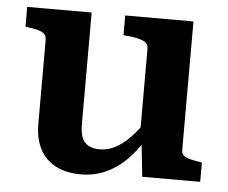

<svg xmlns="http://www.w3.org/2000/svg" viewBox="-44 -589 771 650"><g transform="rotate(5 341.0 -264.5)"><path d="M242 -539V-158Q242 -133 248.5 -115.5Q255 -98 270 -89Q285 -80 309 -80Q336 -80 361.5 -93Q387 -106 412.5 -132.5Q438 -159 464 -199L462 -128Q437 -85 405 -54Q373 -23 335 -6.5Q297 10 253 10Q204 10 168.5 -8Q133 -26 114 -61.5Q95 -97 95 -149V-433Q95 -451 80.5 -458.5Q66 -466 35 -470L23 -472V-539ZM588 -539V-101Q588 -90 595.5 -83.5Q603 -77 617 -73.5Q631 -70 651 -67L658 -65V0H461L448 -121L441 -127V-433Q441 -451 424 -459Q407 -467 376 -470L356 -472V-539Z"/></g></svg>

Font: Roboto Serif 20pt SemiBold
Style: Regular
Weight: 600
Version: Version 1.008